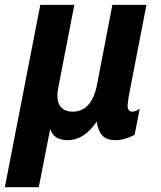

<svg xmlns="http://www.w3.org/2000/svg" viewBox="-47 -567 669 796"><path d="M120.1 -546.9H261.2L196.8 -214.8Q190.9 -187.5 190.9 -168.9Q190.9 -138.2 207.5 -121.1Q224.1 -104 253.9 -104Q332.5 -104 355 -214.8L418.9 -546.9H560.1L486.8 -168Q485.8 -159.7 484.9 -153.3Q483.9 -147 483.4 -143.1Q481.9 -134.8 481.9 -130.9Q481.9 -104 502 -104Q507.8 -104 514.9 -106.9Q522 -109.9 532.2 -116.2L511.2 -7.8Q488.8 3.4 469.2 8.8Q449.7 14.2 432.1 14.2Q397 14.2 378.4 -3.9Q359.9 -22 354 -63Q301.8 14.2 233.9 14.2Q205.6 14.2 187 2.7Q168.5 -8.8 161.1 -32.2L113.8 209H-26.9Z"/></svg>

Font: Hack
Style: Bold Italic
Weight: 700
Italic angle: -11°
Monospace: yes
Designer: Christopher Simpkins
Foundry: Christopher Simpkins
Version: Version 2.017; ttfautohint (v1.4.1) -l 4 -r 80 -G 350 -x 0 -